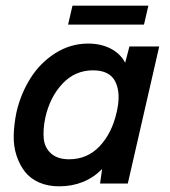

<svg xmlns="http://www.w3.org/2000/svg" viewBox="-20 -653 606 683"><path d="M507.8 -632.8 492.2 -565.4H222.2L237.8 -632.8ZM440.4 -487.8H546.4L434.6 0H335.9L343.3 -51.8Q282.2 9.8 190.4 9.8Q150.4 9.8 119.1 -3.9Q87.9 -17.6 68.8 -42Q49.8 -66.4 38.8 -99.6Q27.8 -132.8 28.8 -171.9Q29.8 -210.9 38.6 -253.9Q54.2 -320.8 88.9 -375.5Q123.5 -430.2 177.2 -464.1Q231 -498 293.5 -498Q338.9 -498 373.5 -480.2Q408.2 -462.4 425.3 -429.7ZM395 -253.9Q410.6 -319.8 390.9 -361.3Q371.1 -402.8 311 -402.8Q246.6 -402.8 201.9 -355Q157.2 -307.1 141.1 -233.9Q132.3 -191.9 135.7 -159.2Q139.2 -126.5 162.4 -106.4Q185.5 -86.4 225.6 -86.4Q291 -86.4 334.7 -133.1Q378.4 -179.7 395 -253.9Z"/></svg>

Font: HK Grotesk SemiBold Italic
Style: Regular
Weight: 600
Italic angle: -13°
Designer: Alfredo Marco Pradil and Stefan Peev
Foundry: Hanken Design Co.
Version: Version 1.000;PS 001.000;hotconv 1.0.88;makeotf.lib2.5.64775